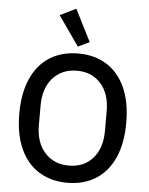

<svg xmlns="http://www.w3.org/2000/svg" viewBox="-65 -1058 873 1123"><g transform="rotate(5 372.0 -496.5)"><path d="M432 -818 365 -786 243 -960 337 -1006ZM58 -366Q58 -487 96.5 -572.5Q135 -658 205.5 -702Q276 -746 372 -746Q468 -746 538.5 -702Q609 -658 647.5 -573Q686 -488 686 -366Q686 -245 647.5 -160Q609 -75 538.5 -31Q468 13 372 13Q277 13 206 -31Q135 -75 96.5 -160Q58 -245 58 -366ZM566 -309V-424Q566 -526 513.5 -585.5Q461 -645 373 -645Q285 -645 231.5 -585.5Q178 -526 178 -424V-309Q178 -207 231.5 -147.5Q285 -88 373 -88Q461 -88 513.5 -147.5Q566 -207 566 -309Z"/></g></svg>

Font: IBM Plex Sans JP Medm
Style: Regular
Weight: 500
Designer: Mike Abbink; Paul van der Laan; Pieter van Rosmalen; Wujin Sim; Yejin Wi; Jinhee Kim; Boomi Park; Yona Kim; Kichan Ma
Foundry: Sandoll Inc.
Version: Version 1.002